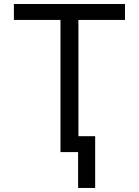

<svg xmlns="http://www.w3.org/2000/svg" viewBox="-20 -747 682 943"><path d="M48.3 -649.1H277V0H363.6V176.1H447.4V-78.1H365.1V-649.1H593.8V-727.3H48.3Z"/></svg>

Font: Magic Ui Pro
Style: Regular
Weight: 400
Designer: Stefan Endress, Andreas Faust
Version: Version 1.000;FEAKit 1.0